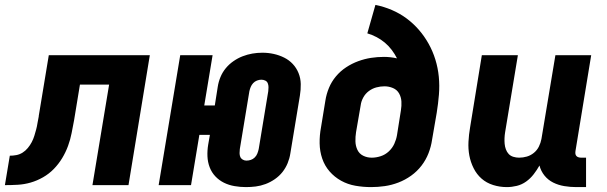

<svg xmlns="http://www.w3.org/2000/svg" viewBox="-57 -755 2477 783"><path d="M-37 0 -17 -120Q-4 -120 9.5 -122.5Q23 -125 35 -132.5Q47 -140 56.5 -151.5Q66 -163 72.5 -175.5Q79 -188 83 -201Q87 -214 90.5 -227Q94 -240 96 -253.5Q98 -267 101 -280V-281Q101 -281 101 -281.5Q101 -282 101 -282L142 -530H554L467 0H320L388 -410H269L245 -264Q240 -238 235 -212Q230 -186 220.5 -160Q211 -134 196.5 -110Q182 -86 162.5 -66Q143 -46 118.5 -32Q94 -18 68 -10.5Q42 -3 15.5 -1.5Q-11 0 -37 0Z M946 8Q923 8 899.5 4Q876 0 856 -10Q836 -20 821 -36Q806 -52 798 -73Q790 -94 789 -117.5Q788 -141 792 -165L799 -205H756L722 0H590L678 -530H810L776 -325H819L831 -401Q834 -421 842 -440.5Q850 -460 863.5 -476.5Q877 -493 895 -505.5Q913 -518 932.5 -525.5Q952 -533 972 -536.5Q992 -540 1013 -540Q1037 -540 1059.5 -535Q1082 -530 1102 -520Q1122 -510 1137 -494Q1152 -478 1160.5 -457Q1169 -436 1169.5 -412.5Q1170 -389 1166 -365L1127 -129Q1124 -109 1116 -89.5Q1108 -70 1095 -53.5Q1082 -37 1064 -24.5Q1046 -12 1026 -4.5Q1006 3 986 5.5Q966 8 946 8ZM948 -100Q957 -100 966 -103Q975 -106 982 -113Q989 -120 992.5 -129Q996 -138 998 -147L1037 -383Q1038 -391 1038 -399.5Q1038 -408 1035 -415.5Q1032 -423 1024.5 -426.5Q1017 -430 1009 -430Q1000 -430 991 -426.5Q982 -423 975.5 -416Q969 -409 965.5 -400.5Q962 -392 960 -383L921 -147Q920 -139 920 -130.5Q920 -122 923 -115Q926 -108 933 -104Q940 -100 948 -100Z M1456 8Q1424 8 1392.5 2.5Q1361 -3 1334 -18Q1307 -33 1287 -56Q1267 -79 1257 -108.5Q1247 -138 1246.5 -170.5Q1246 -203 1252 -235L1270 -345Q1274 -371 1284.5 -396.5Q1295 -422 1313 -443.5Q1331 -465 1354.5 -480.5Q1378 -496 1404 -505.5Q1430 -515 1456 -519Q1482 -523 1509 -523Q1522 -523 1535.5 -521.5Q1549 -520 1562 -517Q1553 -535 1540.5 -551.5Q1528 -568 1512.5 -581Q1497 -594 1479 -603.5Q1461 -613 1441 -619L1474 -735Q1509 -728 1541.5 -714Q1574 -700 1601.5 -679.5Q1629 -659 1651.5 -633Q1674 -607 1691 -576.5Q1708 -546 1718.5 -512Q1729 -478 1732.5 -442Q1736 -406 1733 -369Q1730 -332 1724 -295L1705 -185Q1701 -157 1690.5 -130Q1680 -103 1662 -79.5Q1644 -56 1619.5 -38.5Q1595 -21 1567.5 -10.5Q1540 0 1512 4Q1484 8 1456 8ZM1459 -112Q1477 -112 1495.5 -118Q1514 -124 1528.5 -137.5Q1543 -151 1551 -168.5Q1559 -186 1562 -204L1578 -305Q1581 -323 1580 -341Q1579 -359 1570.5 -374Q1562 -389 1545.5 -396Q1529 -403 1511 -403Q1494 -403 1477.5 -398.5Q1461 -394 1447 -383.5Q1433 -373 1424.5 -357.5Q1416 -342 1414 -326L1395 -216Q1392 -197 1392.5 -178.5Q1393 -160 1400.5 -144Q1408 -128 1424 -120Q1440 -112 1459 -112Z M2010 8Q1981 8 1954 -0.5Q1927 -9 1907 -26.5Q1887 -44 1874.5 -69Q1862 -94 1857 -121Q1852 -148 1853.5 -177Q1855 -206 1860 -235L1908 -530H2055L2003 -216Q2001 -204 2000.5 -192Q2000 -180 2001 -168.5Q2002 -157 2006 -146Q2010 -135 2017.5 -127Q2025 -119 2036.5 -115.5Q2048 -112 2060 -112Q2076 -112 2091.5 -116.5Q2107 -121 2120 -131.5Q2133 -142 2140.5 -157Q2148 -172 2151 -188L2208 -530H2354L2290 -140Q2289 -134 2289.5 -128.5Q2290 -123 2293.5 -119Q2297 -115 2302.5 -113.5Q2308 -112 2313 -112H2333V8H2293Q2269 8 2244.5 4Q2220 0 2199 -10.5Q2178 -21 2163.5 -39Q2149 -57 2143 -80Q2133 -62 2119.5 -44.5Q2106 -27 2088.5 -14.5Q2071 -2 2050.5 3Q2030 8 2010 8Z"/></svg>

Font: Iosevka Curly Heavy Extended
Style: Italic
Weight: 900
Width: 7
Italic angle: -9°
Monospace: yes
Designer: Belleve Invis
Foundry: Belleve Invis
Version: Version 11.1.0; ttfautohint (v1.8.3)